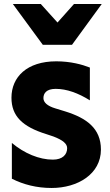

<svg xmlns="http://www.w3.org/2000/svg" viewBox="-20 -853 549 955"><path d="M193 -630H338L486 -833H348L266 -741L183 -833H44ZM482 -109C482 -215 410 -266 304 -299C288 -304 259 -313 255 -314C215 -326 196 -344 196 -365C196 -389 211 -411 257 -411C312 -411 369 -390 427 -354V-517C389 -532 331 -548 260 -548C114 -548 37 -470 37 -367C37 -276 91 -223 210 -186C223 -182 235 -178 246 -174C293 -156 314 -138 314 -116C314 -84 291 -59 243 -59C175 -59 101 -90 39 -142V36C97 65 162 82 237 82C366 82 482 13 482 -109Z"/></svg>

Font: LINE Seed JP App_OTF ExtraBold
Style: Regular
Weight: 800
Designer: LINE & Fontrix & Fontworks
Version: Version 1.013